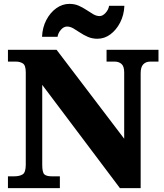

<svg xmlns="http://www.w3.org/2000/svg" viewBox="-20 -971 846 991"><path d="M21 0V-61H54Q81 -61 97 -71Q113 -81 113 -121V-597Q113 -634 98 -643.5Q83 -653 63 -653H21V-714H272L621 -255V-597Q621 -629 607 -641Q593 -653 573 -653H530V-714H798V-653H755Q733 -653 719.5 -639Q706 -625 706 -593V0H599L198 -533V-121Q198 -81 209 -71Q220 -61 246 -61H289V0ZM483 -771Q456 -771 434 -780.5Q412 -790 393.5 -802.5Q375 -815 358.5 -824.5Q342 -834 326 -834Q309 -834 294.5 -817.5Q280 -801 277 -781H197Q199 -829 219 -867.5Q239 -906 270.5 -928.5Q302 -951 338 -951Q365 -951 386.5 -941.5Q408 -932 426.5 -919.5Q445 -907 461.5 -897.5Q478 -888 494 -888Q510 -888 525 -904.5Q540 -921 543 -941H622Q620 -893 600 -854.5Q580 -816 549.5 -793.5Q519 -771 483 -771Z"/></svg>

Font: Noto Serif Hentaigana Black
Style: Regular
Weight: 900
Designer: Kazuhiro Yamada
Foundry: nipponia
Version: Version 1.000; ttfautohint (v1.8.4.7-5d5b)